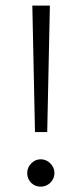

<svg xmlns="http://www.w3.org/2000/svg" viewBox="-20 -680 297 699"><path d="M97.7 -659.7H161.6L151.9 -199.2H107.4ZM79.1 -50.3Q79.1 -70.3 93.8 -85.2Q108.4 -100.1 128.4 -100.1Q148.4 -100.1 163.3 -85.2Q178.2 -70.3 178.2 -50.3Q178.2 -29.8 163.6 -15.1Q148.9 -0.5 128.4 -0.5Q107.4 -0.5 93.3 -14.6Q79.1 -28.8 79.1 -50.3Z"/></svg>

Font: Vazirmatn RD UI ExtraLight
Style: Regular
Weight: 200
Designer: Saber Rastikerdar
Foundry: Saber Rastikerdar
Version: Version 33.003